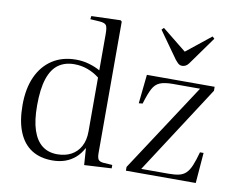

<svg xmlns="http://www.w3.org/2000/svg" viewBox="-83 -875 1228 999"><g transform="rotate(10 531.0 -376.0)"><path d="M252 14Q187 14 142 -15Q97 -44 73.5 -101.5Q50 -159 50 -243Q50 -331 78.5 -393.5Q107 -456 159.5 -490Q212 -524 284 -524Q321 -524 354.5 -514Q388 -504 412 -490V-683Q412 -717 404.5 -728Q397 -739 369 -741L320 -744L322 -761L476 -766L483 -760V-66Q483 -42 489.5 -32Q496 -22 516 -20L564 -17V1L420 9L414 -78H412Q396 -48 372.5 -27.5Q349 -7 319 3.5Q289 14 252 14ZM272 -22Q314 -22 345.5 -39Q377 -56 394.5 -88.5Q412 -121 412 -167V-452Q384 -474 350.5 -486.5Q317 -499 279 -499Q230 -499 195.5 -474.5Q161 -450 143 -396Q125 -342 125 -254Q125 -175 142 -124Q159 -73 191.5 -47.5Q224 -22 272 -22ZM639 0V-20L945 -487H802Q758 -487 733.5 -477Q709 -467 694.5 -439.5Q680 -412 664 -359L644 -357L660 -510H1018V-489L716 -23H859Q893 -23 915 -28Q937 -33 952 -47.5Q967 -62 978.5 -89.5Q990 -117 1002 -161H1021L1008 0ZM832 -588Q826 -588 820.5 -590Q815 -592 809 -597.5Q803 -603 795 -613L694 -755L705 -766L833 -663L962 -766L973 -756L867 -608Q860 -598 851 -593Q842 -588 832 -588Z"/></g></svg>

Font: Literata 60pt Light
Style: Regular
Weight: 300
Designer: Latin by Veronika Burian and Jose Scaglione. Greek by Irene Vlachou. Cyrillic by Vera Evstafieva.
Foundry: TypeTogether
Version: Version 3.103;gftools[0.9.29]